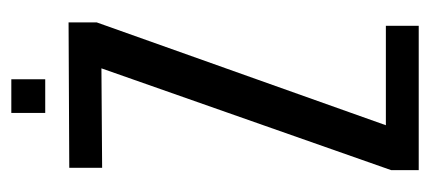

<svg xmlns="http://www.w3.org/2000/svg" viewBox="-224 -514 738 329"><g transform="rotate(-90 144.5 -349.0)"><path d="M18 0V-47.3L192.4 -543.7L22 -542.5V-598.8L271.1 -600V-551.7L94.9 -56.3H265.3V0ZM116 -640V-698.1H173.7V-640Z"/></g></svg>

Font: Big Shoulders Thin
Style: Regular
Weight: 100
Designer: Patric King
Foundry: XO Type Co
Version: Version 2.002